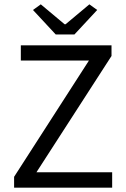

<svg xmlns="http://www.w3.org/2000/svg" viewBox="-20 -865 579 885"><path d="M45 0V-50L390 -586H76V-656H494V-607L148 -71H497V0ZM237 -706 132 -819 168 -845 278 -753H282L392 -845L428 -819L323 -706Z"/></svg>

Font: CV Source Sans
Style: Regular
Weight: 400
Designer: Paul D. Hunt
Foundry: Adobe Systems Incorporated
Version: Version 3.001